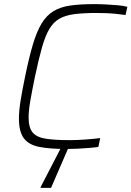

<svg xmlns="http://www.w3.org/2000/svg" viewBox="-20 -716 639 933"><path d="M306 8Q223 8 171.5 -2Q120 -12 96 -44Q72 -76 72 -139Q72 -177 80 -227Q88 -277 102 -344Q121 -437 140 -500.5Q159 -564 182.5 -602.5Q206 -641 239.5 -661.5Q273 -682 321 -689Q369 -696 436 -696Q464 -696 494 -694.5Q524 -693 552 -690.5Q580 -688 599 -683L590 -643Q570 -646 545.5 -648.5Q521 -651 496.5 -652Q472 -653 450 -653Q387 -653 343 -647.5Q299 -642 269.5 -625.5Q240 -609 220 -575.5Q200 -542 184 -485.5Q168 -429 150 -344Q136 -276 127.5 -227.5Q119 -179 119 -145Q119 -96 138.5 -72.5Q158 -49 202 -42Q246 -35 319 -35Q354 -35 395 -38Q436 -41 467 -45L458 -2Q437 1 411 3Q385 5 358 6.5Q331 8 306 8ZM177 197 178 192 283 -11H318L316 -6L228 197Z"/></svg>

Font: Saira Thin ExtraLight
Style: Italic
Weight: 250
Italic angle: -12°
Version: Version 1.101